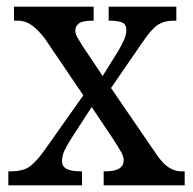

<svg xmlns="http://www.w3.org/2000/svg" viewBox="-20 -556 578 576"><path d="M5 0V-42H13Q47 -42 67 -55Q87 -68 114 -106L230 -270L114 -441Q94 -467 75 -480.5Q56 -494 34 -494H22V-536H261V-494H258Q227 -494 216.5 -485.5Q206 -477 206 -465Q206 -455 211.5 -445Q217 -435 227 -419L288 -328L336 -405Q346 -423 352.5 -437.5Q359 -452 359 -466Q359 -484 345 -489Q331 -494 309 -494H306V-536H509V-494H501Q474 -494 455 -482.5Q436 -471 408 -430L313 -292L448 -95Q468 -65 486.5 -53.5Q505 -42 522 -42H534V0H291V-42H296Q351 -42 351 -75Q351 -86 344 -99Q337 -112 316 -144L255 -235L191 -136Q182 -122 174 -105.5Q166 -89 166 -73Q166 -57 179.5 -49.5Q193 -42 223 -42H226V0Z"/></svg>

Font: Noto Serif Tamil SemiCondensed
Style: Italic
Weight: 400
Width: 4
Italic angle: -12°
Designer: Indian Type Foundry, Tom Grace, and the Monotype Design Team
Foundry: Monotype Imaging Inc.
Version: Version 2.003; ttfautohint (v1.8.4.7-5d5b)